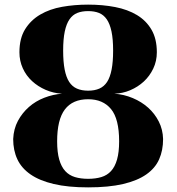

<svg xmlns="http://www.w3.org/2000/svg" viewBox="-20 -739 764 830"><path d="M361 71Q274 71 212.5 56.5Q151 42 112 15Q73 -12 55 -50.5Q37 -89 37 -138Q39 -182 57.5 -216.5Q76 -251 105 -276.5Q134 -302 171.5 -316.5Q209 -331 248 -334Q211 -336 177.5 -350.5Q144 -365 118.5 -388.5Q93 -412 78.5 -444Q64 -476 64 -513Q64 -573 88.5 -612.5Q113 -652 154 -676Q195 -700 248.5 -709.5Q302 -719 361 -719Q424 -719 478 -708.5Q532 -698 572 -674Q612 -650 635 -610.5Q658 -571 658 -513Q658 -475 642.5 -442.5Q627 -410 601.5 -386.5Q576 -363 543 -349Q510 -335 474 -334Q516 -331 554 -315Q592 -299 620.5 -273.5Q649 -248 666.5 -213.5Q684 -179 685 -138Q685 -89 668 -50.5Q651 -12 612.5 15Q574 42 512 56.5Q450 71 361 71ZM361 -347Q389 -347 409.5 -356Q430 -365 443 -385Q456 -405 462.5 -438.5Q469 -472 469 -520Q469 -570 462 -603Q455 -636 441.5 -655.5Q428 -675 408 -683Q388 -691 361 -691Q334 -691 314 -683Q294 -675 280.5 -655.5Q267 -636 260 -603Q253 -570 253 -520Q253 -472 259.5 -438.5Q266 -405 279 -385Q292 -365 312.5 -356Q333 -347 361 -347ZM361 34Q393 34 418 26.5Q443 19 460 0.5Q477 -18 486 -49.5Q495 -81 495 -128Q495 -225 460 -267.5Q425 -310 361 -310Q294 -310 260.5 -266Q227 -222 227 -128Q227 -81 236 -49.5Q245 -18 262 0.5Q279 19 304 26.5Q329 34 361 34Z"/></svg>

Font: Cafe24 ClassicType
Style: Regular
Weight: 400
Designer: Cafe24 thkim, hmlim, mnelim & 4IR
Foundry: Cafe24
Version: Version 1.000